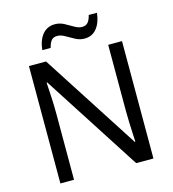

<svg xmlns="http://www.w3.org/2000/svg" viewBox="-130 -1020 1019 1128"><g transform="rotate(-15 380.0 -456.5)"><path d="M663 0H558L176 -593H172Q174 -558 177 -506Q180 -454 180 -399V0H97V-714H201L582 -123H586Q585 -139 583.5 -171Q582 -203 580.5 -241Q579 -279 579 -311V-714H663ZM197 -784Q203 -843 231.5 -877.5Q260 -912 307 -912Q337 -912 363.5 -897.5Q390 -883 414 -869Q438 -855 459 -855Q482 -855 494.5 -869.5Q507 -884 514 -913H564Q558 -855 530 -820Q502 -785 455 -785Q427 -785 400.5 -799Q374 -813 349.5 -827.5Q325 -842 303 -842Q279 -842 267 -827.5Q255 -813 248 -784Z"/></g></svg>

Font: Noto Sans Tifinagh
Style: Regular
Weight: 400
Designer: JamraPatel
Foundry: JamraPatel LLC
Version: Version 2.004; ttfautohint (v1.8.4.7-5d5b)